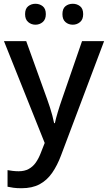

<svg xmlns="http://www.w3.org/2000/svg" viewBox="-20 -758 572 1018"><path d="M1 -540H119L230 -232Q238 -210 245 -188Q252 -166 257.5 -145.5Q263 -125 267 -105H271Q276 -129 286.5 -164Q297 -199 309 -233L415 -540H532L304 65Q284 119 256.5 158.5Q229 198 190 219Q151 240 94 240Q69 240 51 237.5Q33 235 20 232V144Q31 146 46.5 148Q62 150 79 150Q110 150 132 138Q154 126 169 105Q184 84 195 56L217 0ZM113 -683Q113 -712 129.5 -725Q146 -738 168 -738Q190 -738 206.5 -725Q223 -712 223 -683Q223 -655 206.5 -641Q190 -627 168 -627Q146 -627 129.5 -641Q113 -655 113 -683ZM311 -683Q311 -712 327 -725Q343 -738 366 -738Q388 -738 404.5 -725Q421 -712 421 -683Q421 -655 404.5 -641Q388 -627 366 -627Q343 -627 327 -641Q311 -655 311 -683Z"/></svg>

Font: Noto Sans Oriya Medium
Style: Regular
Weight: 500
Version: Version 2.003